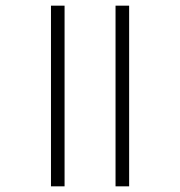

<svg xmlns="http://www.w3.org/2000/svg" viewBox="-20 -658 636 678"><path d="M208 -638V0H160V-638ZM436 -638V0H388V-638Z"/></svg>

Font: Ek Mukta ExtraLight
Style: Regular
Weight: 275
Designer: Girish Dalvi and Yashodeep Gholap
Foundry: Ek Type
Version: Version 2.538;PS 1.002;hotconv 16.6.51;makeotf.lib2.5.65220;